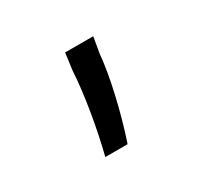

<svg xmlns="http://www.w3.org/2000/svg" viewBox="-63 -784 391 373"><g transform="rotate(-30 132.0 -597.5)"><path d="M81 -490H131C151 -549 168 -623 172 -670L178 -705H115L110 -668C107 -614 94 -541 81 -490Z"/></g></svg>

Font: All Genders v4 Light
Style: Regular
Weight: 300
Designer: Rassam Alawdi
Foundry: Rassam Art
Version: Version 3.100;FEAKit 1.0